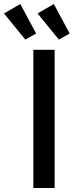

<svg xmlns="http://www.w3.org/2000/svg" viewBox="-94 -936 367 956"><path d="M72 0V-688H178V0ZM253 -769 199 -739 93 -869 174 -916ZM86 -769 32 -739 -74 -869 7 -916Z"/></svg>

Font: Medium
Style: Regular
Weight: 500
Designer: Fernando Haro
Foundry: deFharo
Version: Version 1.787